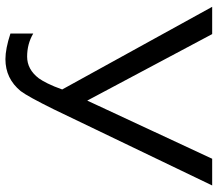

<svg xmlns="http://www.w3.org/2000/svg" viewBox="-66 -706 783 690"><g transform="rotate(90 325.0 -361.5)"><path d="M5 -733H103L342 -284L551 -733H647L373 -163Q327 -70 308 -45Q263 10 193 10Q156 10 101 -8V-90Q138 -68 184 -68Q230 -68 262 -110Q270 -121 280.5 -142Q291 -163 302 -194Z"/></g></svg>

Font: MongolianScript
Style: Regular
Weight: 400
Designer: Bolorsoft LLC, NUM
Foundry: Bolorsoft LLC
Version: Version 3.2